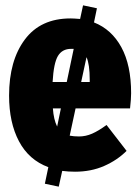

<svg xmlns="http://www.w3.org/2000/svg" viewBox="-20 -623 520 719"><path d="M263 -217 241 -115Q256 -112 276 -112Q301 -112 325 -122.5Q349 -133 379 -155L454 -58Q419 -23 370 -1.5Q321 20 261 20Q236 20 213 17L200 76L148 65L161 3Q88 -24 51 -94Q14 -164 14 -265Q14 -396 73 -475Q132 -554 244 -554Q256 -554 280 -552L291 -603L343 -592L332 -539Q398 -513 434.5 -446Q471 -379 471 -274Q471 -253 467 -217ZM177 -316H230L256 -440H246Q213 -440 197 -413.5Q181 -387 177 -316ZM304 -409 284 -316H316V-324Q316 -382 304 -409ZM208 -217H178Q181 -175 194 -149Z"/></svg>

Font: Fira Sans Extra Condensed Black
Style: Regular
Weight: 900
Width: 1
Designer: Carrois Corporate & Edenspiekermann AG
Foundry: Carrois Corporate GbR & Edenspiekermann AG
Version: Version 4.203